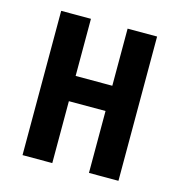

<svg xmlns="http://www.w3.org/2000/svg" viewBox="-87 -620 653 698"><g transform="rotate(15 240.0 -271.5)"><path d="M59 0V-543H171V-328H309V-543H420V0H309V-233H171V0Z"/></g></svg>

Font: Noto Sans ExtraCondensed SemiBold
Style: Regular
Weight: 600
Width: 2
Designer: Monotype Design Team
Foundry: Monotype Imaging Inc.
Version: Version 2.013; ttfautohint (v1.8.4.7-5d5b)